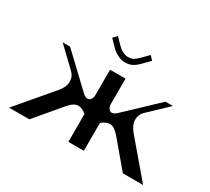

<svg xmlns="http://www.w3.org/2000/svg" viewBox="-153 -1079 1473 1344"><g transform="rotate(30 583.5 -407.5)"><path d="M745.1 -784.7 687.5 -726.1Q662.1 -700.7 637.9 -689.9Q613.8 -679.2 583.5 -679.2Q557.6 -679.2 526.9 -694.3Q496.1 -709.5 478.5 -727.1L421.9 -784.7L451.2 -814.9L495.1 -770Q508.3 -756.8 518.8 -748Q529.3 -739.3 547.1 -731.2Q564.9 -723.1 583.5 -723.1Q610.8 -723.1 627.7 -732.7Q644.5 -742.2 671.9 -770L715.8 -814.9ZM521 -377V-583.5H646V-377Q646 -356 657 -342Q668 -328.1 680.2 -328.1Q698.2 -328.1 718.8 -346.7L968.8 -583.5H1029.3L877.9 -439.5Q848.1 -411.1 848.1 -370.6Q848.1 -327.1 884.3 -283.2L1125 0H961.4L785.6 -208.5Q745.6 -254.4 710.4 -254.4Q696.3 -254.4 677.7 -246.1Q659.2 -237.8 646 -224.1V0H521V-224.1Q507.3 -238.3 489 -246.3Q470.7 -254.4 456.1 -254.4Q420.4 -254.4 381.3 -208.5L205.1 0H41.5L282.2 -283.2Q318.8 -327.6 318.8 -370.6Q318.8 -410.6 288.6 -439.5L137.7 -583.5H197.8L447.8 -346.7Q468.8 -328.1 486.3 -328.1Q498.5 -328.1 509.8 -342Q521 -356 521 -377Z"/></g></svg>

Font: Gputeks
Style: Bold
Weight: 600
Width: 8
Version: Version 0.9